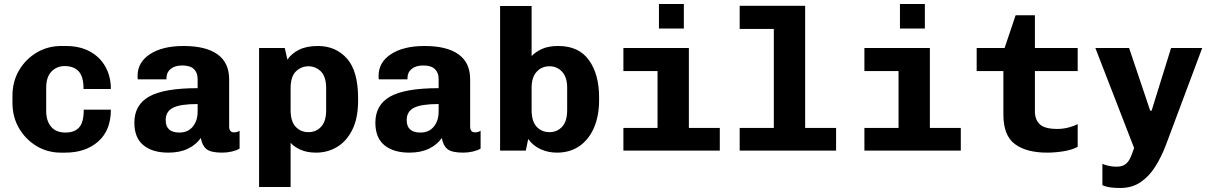

<svg xmlns="http://www.w3.org/2000/svg" viewBox="-20 -750 6040 956"><path d="M283 10Q217 10 162.5 -22.5Q108 -55 75 -111Q42 -167 42 -239V-273Q42 -344 75 -400Q108 -456 163 -488.5Q218 -521 285 -521H308Q377 -521 427 -494Q477 -467 504.5 -418.5Q532 -370 532 -307H396Q396 -369 371.5 -395Q347 -421 302 -421Q263 -421 236.5 -394Q210 -367 210 -313V-198Q210 -148 234.5 -119Q259 -90 306 -90Q351 -90 374 -115.5Q397 -141 397 -204H532Q532 -101 469 -45.5Q406 10 305 10Z M818 10Q739 10 694 -27Q649 -64 649 -139Q649 -228 723 -269.5Q797 -311 964 -311V-357Q964 -388 945.5 -406Q927 -424 887 -424Q851 -424 830 -407Q809 -390 809 -362V-355H666Q665 -368 665 -367Q665 -366 665 -372Q665 -440 727 -480.5Q789 -521 894 -521Q1005 -521 1063 -479.5Q1121 -438 1121 -355V-120Q1121 -91 1145 -91Q1161 -91 1173 -99V-10Q1158 -1 1134.5 4.5Q1111 10 1086 10Q1029 10 1007.5 -8Q986 -26 980 -63Q956 -29 915.5 -9.5Q875 10 818 10ZM873 -90Q916 -90 940 -119.5Q964 -149 964 -194V-232Q878 -232 841.5 -213.5Q805 -195 805 -152Q805 -90 873 -90Z M1270 181V-511H1398L1411 -453Q1431 -483 1468.5 -502Q1506 -521 1563 -521Q1652 -521 1707.5 -458.5Q1763 -396 1763 -261V-249Q1763 -163 1735 -105.5Q1707 -48 1659.5 -19Q1612 10 1554 10Q1508 10 1475.5 -5Q1443 -20 1427 -39V181ZM1516 -92Q1554 -92 1579 -119Q1604 -146 1604 -201V-310Q1604 -368 1578 -394Q1552 -420 1516 -420Q1480 -420 1453.5 -394.5Q1427 -369 1427 -310V-201Q1427 -146 1452 -119Q1477 -92 1516 -92Z M2018 10Q1939 10 1894 -27Q1849 -64 1849 -139Q1849 -228 1923 -269.5Q1997 -311 2164 -311V-357Q2164 -388 2145.5 -406Q2127 -424 2087 -424Q2051 -424 2030 -407Q2009 -390 2009 -362V-355H1866Q1865 -368 1865 -367Q1865 -366 1865 -372Q1865 -440 1927 -480.5Q1989 -521 2094 -521Q2205 -521 2263 -479.5Q2321 -438 2321 -355V-120Q2321 -91 2345 -91Q2361 -91 2373 -99V-10Q2358 -1 2334.5 4.5Q2311 10 2286 10Q2229 10 2207.5 -8Q2186 -26 2180 -63Q2156 -29 2115.5 -9.5Q2075 10 2018 10ZM2073 -90Q2116 -90 2140 -119.5Q2164 -149 2164 -194V-232Q2078 -232 2041.5 -213.5Q2005 -195 2005 -152Q2005 -90 2073 -90Z M2753 10Q2709 10 2671 -7.5Q2633 -25 2610 -58L2598 0H2470V-720H2627V-471Q2647 -492 2679 -506.5Q2711 -521 2760 -521Q2862 -521 2912.5 -450.5Q2963 -380 2963 -265V-252Q2963 -173 2937.5 -114Q2912 -55 2865 -22.5Q2818 10 2753 10ZM2716 -92Q2754 -92 2779 -119Q2804 -146 2804 -202V-314Q2804 -365 2779 -392.5Q2754 -420 2716 -420Q2677 -420 2652 -392.5Q2627 -365 2627 -314V-202Q2627 -146 2652 -119Q2677 -92 2716 -92Z M3084 0V-113H3254V-396H3084V-511H3410V-113H3564V0ZM3261 -608V-730H3385V-608Z M3663 0V-113H3833V-606H3663V-721H3989V-113H4143V0Z M4284 0V-113H4454V-396H4284V-511H4610V-113H4764V0ZM4461 -608V-730H4585V-608Z M5194 10Q5091 10 5033.5 -32.5Q4976 -75 4976 -180V-396H4843V-511H4982L5037 -674H5133V-511H5346V-396H5133V-195Q5133 -154 5157.5 -131Q5182 -108 5245 -108Q5273 -108 5300 -115Q5327 -122 5346 -132V-19Q5319 -4 5276.5 3Q5234 10 5194 10Z M5558 186Q5530 186 5508 183Q5486 180 5469 172V66Q5480 71 5499.5 75.5Q5519 80 5539 80Q5568 80 5584 67.5Q5600 55 5609 34Q5618 13 5627 -13L5434 -511H5602L5707 -199H5714L5811 -511H5966L5786 -30Q5763 31 5732 80Q5701 129 5658.5 157.5Q5616 186 5558 186Z"/></svg>

Font: Chivo Mono
Style: Bold
Weight: 700
Monospace: yes
Designer: Hector Gatti
Foundry: Omnibus-Type
Version: Version 1.008; ttfautohint (v1.8.4.7-5d5b)